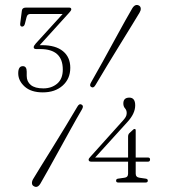

<svg xmlns="http://www.w3.org/2000/svg" viewBox="-20 -731 676 769"><path d="M493 -183.5Q493 -192.5 498 -197.5L512 -210.5Q515.5 -214.5 519 -214.5Q523.5 -214.5 523.5 -209V-100H573Q581 -100 581 -92Q581 -83.5 572.5 -83.5H523.5V-35.5Q523.5 -21 539.5 -19L563.5 -15.5Q572 -14.5 572 -7.5Q572 0 563.5 0H453.5Q445 0 445 -7.5Q445 -14.5 453 -15.5L477.5 -19Q493 -20.5 493 -35.5V-83.5H345.5Q335 -83.5 335 -91.5Q335 -96 341.5 -102.5L471 -246.5Q479 -255 483.2 -262.2Q487.5 -269.5 487.5 -278Q487.5 -289.5 480.8 -297Q474 -304.5 474 -316.5Q474 -340 498 -340Q521.5 -340 521.5 -309Q521.5 -276 490 -242L361 -100H493ZM362.5 -390.5Q355 -377 345.5 -382.5Q336.5 -387.5 345 -401.5Q365.5 -437 390 -481.5Q414.5 -526 438.2 -569.5Q462 -613 481 -647.2Q500 -681.5 510 -698Q522 -717 537 -708.5Q543.5 -704.5 543.8 -696.5Q544 -688.5 539 -680.5Q530.5 -666 510 -632.8Q489.5 -599.5 463.2 -556.8Q437 -514 410.2 -470.2Q383.5 -426.5 362.5 -390.5ZM290 -304Q297.5 -317.5 307 -312Q316.5 -306.5 308 -292.5Q288 -258.5 263.5 -214.2Q239 -170 214.8 -126Q190.5 -82 171 -47Q151.5 -12 142 4Q130 24 115 14.5Q108.5 11 108 3Q107.5 -5 112.5 -13.5Q121 -28 142 -61.8Q163 -95.5 189.8 -138.8Q216.5 -182 243.2 -225.8Q270 -269.5 290 -304ZM261.5 -459.5Q261.5 -415.5 231 -388.2Q200.5 -361 151.5 -361Q104.5 -361 78.8 -384.2Q53 -407.5 53 -437.5Q53 -466 71.5 -466Q87 -466 87 -444V-427Q87 -404 103.5 -390.5Q120 -377 153.5 -377Q186.5 -377 209 -396Q231.5 -415 231.5 -452.5Q231.5 -534.5 141 -534.5H125Q115 -534.5 115 -542Q115 -547.5 123.5 -557L231 -675H101.5Q89.5 -675 86.5 -662.5L79.5 -635Q76.5 -624.5 68.5 -624.5Q59.5 -624.5 61 -637L67.5 -688Q69 -700.5 83 -700.5H257.5Q265.5 -700.5 265.5 -693.5Q265.5 -689 257 -680L139 -550Q144.5 -550 148.5 -550Q203 -550 232.2 -526Q261.5 -502 261.5 -459.5Z"/></svg>

Font: Fraunces 72pt S050 Thin
Style: Regular
Weight: 100
Version: Version 1.000; ttfautohint (v1.8.3)